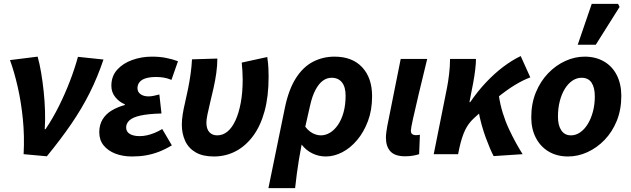

<svg xmlns="http://www.w3.org/2000/svg" viewBox="-20 -803 3287 1000"><path d="M103 0Q108 -94 99 -183.5Q90 -273 72 -351.5Q54 -430 32 -490L176 -508Q186 -473 194 -426Q202 -379 207.5 -327Q213 -275 214.5 -224.5Q216 -174 213 -130H217Q256 -188 287.5 -251.5Q319 -315 344 -380Q369 -445 386 -507L519 -493Q488 -401 447.5 -320Q407 -239 352 -158.5Q297 -78 224 11Z M668 12Q619 12 580.5 -3Q542 -18 519.5 -46Q497 -74 497 -114Q497 -153 514.5 -181.5Q532 -210 562.5 -228Q593 -246 630 -256V-260Q602 -271 581 -296.5Q560 -322 560 -356Q560 -406 590 -439.5Q620 -473 668.5 -490.5Q717 -508 772 -508Q811 -508 844.5 -501.5Q878 -495 907 -484L873 -387Q851 -396 832 -399Q813 -402 793 -402Q762 -402 740 -395.5Q718 -389 707 -375.5Q696 -362 696 -344Q696 -324 712 -312.5Q728 -301 753 -301Q767 -301 780.5 -304Q794 -307 810 -311L821 -212Q751 -210 711 -201Q671 -192 654 -176Q637 -160 637 -139Q637 -117 656 -105.5Q675 -94 707 -94Q727 -94 746.5 -98.5Q766 -103 785.5 -111Q805 -119 825 -131L875 -46Q840 -25 807.5 -12.5Q775 0 741 6Q707 12 668 12Z M1094 12Q1036 12 999 -9.5Q962 -31 944.5 -69Q927 -107 927 -154Q927 -178 931.5 -207Q936 -236 944 -269.5Q952 -303 959.5 -340.5Q967 -378 972.5 -416.5Q978 -455 980 -494L1112 -498Q1112 -462 1106.5 -422.5Q1101 -383 1092 -343.5Q1083 -304 1074.5 -269Q1066 -234 1060.5 -207Q1055 -180 1055 -165Q1055 -131 1070.5 -114.5Q1086 -98 1111 -98Q1141 -98 1165 -118Q1189 -138 1206.5 -176Q1224 -214 1234 -268Q1244 -322 1244 -389Q1244 -410 1242.5 -433.5Q1241 -457 1239 -477L1372 -506Q1377 -471 1378 -447.5Q1379 -424 1379 -403Q1379 -301 1358 -224Q1337 -147 1298 -94.5Q1259 -42 1207 -15Q1155 12 1094 12Z M1378 177 1464 -243Q1484 -338 1521.5 -396.5Q1559 -455 1610.5 -481.5Q1662 -508 1722 -508Q1815 -508 1866.5 -452.5Q1918 -397 1918 -302Q1918 -230 1896.5 -172.5Q1875 -115 1840 -73.5Q1805 -32 1762.5 -10Q1720 12 1677 12Q1640 12 1607 -4Q1574 -20 1551 -50Q1543 -10 1537 27.5Q1531 65 1526 102Q1521 139 1517 177ZM1651 -98Q1676 -98 1699 -112Q1722 -126 1740.5 -153Q1759 -180 1769.5 -218.5Q1780 -257 1780 -305Q1780 -350 1761 -374Q1742 -398 1707 -398Q1683 -398 1662 -383Q1641 -368 1623.5 -335.5Q1606 -303 1595 -253L1570 -143Q1583 -126 1596.5 -116.5Q1610 -107 1624 -102.5Q1638 -98 1651 -98Z M2090 11Q2037 11 2013.5 -14.5Q1990 -40 1990 -86Q1990 -99 1992 -113.5Q1994 -128 1997 -146L2067 -496H2205Q2180 -394 2161 -314Q2142 -234 2131 -184Q2120 -134 2120 -123Q2120 -109 2127.5 -104Q2135 -99 2144 -99Q2149 -99 2155 -99.5Q2161 -100 2167 -101L2163 0Q2151 4 2132.5 7.5Q2114 11 2090 11Z M2239 0 2308 -345Q2314 -375 2319 -416.5Q2324 -458 2324 -496H2459Q2459 -473 2455 -439.5Q2451 -406 2445 -374L2425 -271H2429Q2468 -328 2511.5 -374Q2555 -420 2600.5 -454.5Q2646 -489 2692 -511L2742 -400Q2704 -386 2660.5 -359.5Q2617 -333 2564.5 -290Q2512 -247 2446 -185Q2419 -160 2402 -124.5Q2385 -89 2372 -30L2366 0ZM2551 10Q2542 -7 2531.5 -31.5Q2521 -56 2510 -86Q2499 -116 2489 -151.5Q2479 -187 2472 -226L2578 -306Q2585 -259 2598.5 -215Q2612 -171 2630.5 -131.5Q2649 -92 2667.5 -58.5Q2686 -25 2702 0Z M2939 12Q2881 12 2838 -13.5Q2795 -39 2771 -85Q2747 -131 2747 -192Q2747 -264 2771 -322Q2795 -380 2835 -421.5Q2875 -463 2924.5 -485.5Q2974 -508 3025 -508Q3082 -508 3125.5 -483Q3169 -458 3192.5 -411.5Q3216 -365 3216 -304Q3216 -232 3192.5 -174Q3169 -116 3129 -74.5Q3089 -33 3039.5 -10.5Q2990 12 2939 12ZM2954 -98Q2979 -98 3001.5 -113.5Q3024 -129 3041 -156.5Q3058 -184 3068 -221Q3078 -258 3078 -301Q3078 -347 3061 -372.5Q3044 -398 3009 -398Q2984 -398 2961.5 -383Q2939 -368 2922 -340.5Q2905 -313 2895.5 -276Q2886 -239 2886 -195Q2886 -150 2903.5 -124Q2921 -98 2954 -98ZM2989 -570 3062 -783H3199L3207 -767L3083 -570Z"/></svg>

Font: Source Sans 3
Style: Bold Italic
Weight: 700
Italic angle: -11°
Designer: Paul D. Hunt
Foundry: Adobe
Version: Version 3.052;hotconv 1.1.0;makeotfexe 2.6.0